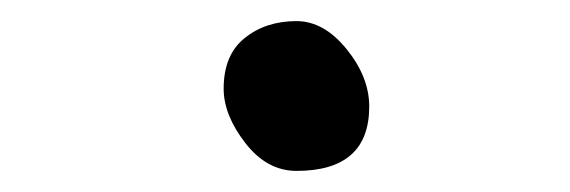

<svg xmlns="http://www.w3.org/2000/svg" viewBox="-20 -556 540 182"><path d="M261 -394Q233 -394 212.5 -420.5Q192 -447 192 -472Q192 -504 212 -520Q232 -536 261 -536Q287 -536 308.5 -509.5Q330 -483 330 -455Q330 -394 261 -394Z"/></svg>

Font: LXGW WenKai Mono Medium
Style: Regular
Weight: 500
Monospace: yes
Designer: LXGW / Fontworks Inc.
Foundry: LXGW / Fontworks Inc.
Version: Version 1.520; June 14, 2025